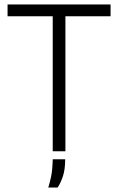

<svg xmlns="http://www.w3.org/2000/svg" viewBox="-20 -680 531 863"><path d="M217 0V-607H14V-660H477V-607H274V0ZM197 163Q212 113 214.5 81Q217 49 217 36H273Q273 80 263.5 110Q254 140 239 163Z"/></svg>

Font: Bricolage Grotesque 48pt ExtraLight
Style: Regular
Weight: 200
Designer: Mathieu Triay
Foundry: Atelier Triay
Version: Version 1.000; ttfautohint (v1.8.4.7-5d5b);gftools[0.9.32]